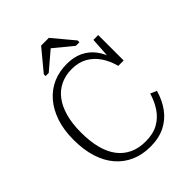

<svg xmlns="http://www.w3.org/2000/svg" viewBox="-259 -1059 1212 1212"><g transform="rotate(-45 347.0 -453.0)"><path d="M359 -682Q304 -682 259 -661Q214 -640 182.5 -599Q151 -558 134 -497.5Q117 -437 117 -357Q117 -277 133 -215.5Q149 -154 181 -112.5Q213 -71 259 -49.5Q305 -28 366 -28Q434 -28 480 -54Q526 -80 555 -124Q584 -168 600 -222L642 -204Q623 -137 586 -87Q549 -37 494 -10Q439 17 364 17Q293 17 235.5 -8Q178 -33 136.5 -81Q95 -129 73 -198.5Q51 -268 51 -357Q51 -445 74 -513.5Q97 -582 138.5 -630Q180 -678 236 -702.5Q292 -727 359 -727Q421 -727 467.5 -705Q514 -683 546 -641Q578 -599 594 -538L575 -542L586 -715H629V-488H581Q565 -548 535 -591Q505 -634 461.5 -658Q418 -682 359 -682ZM396 -923H327L211 -783V-767H239L381 -888L335 -887L481 -767H513V-783Z"/></g></svg>

Font: Roboto Serif SemiCondensed ExtraLight
Style: Regular
Weight: 250
Width: 4
Designer: Greg Gazdowicz
Foundry: Commercial Type
Version: Version 1.007